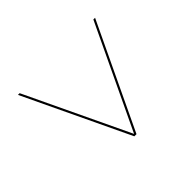

<svg xmlns="http://www.w3.org/2000/svg" viewBox="-98 -765 757 757"><g transform="rotate(45 280.0 -387.0)"><path d="M500 -393.5V-381.5L60 -172.5V-182L492.5 -387.5L60 -593V-602.5Z"/></g></svg>

Font: Bodoni* 24pt Medium
Style: Italic
Weight: 500
Italic angle: -13°
Version: Version 2.3